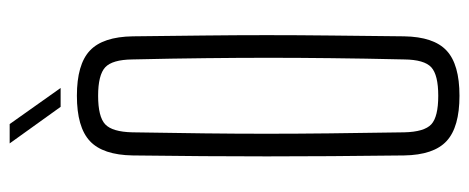

<svg xmlns="http://www.w3.org/2000/svg" viewBox="-314 -674 994 407"><g transform="rotate(-90 183.5 -471.0)"><path d="M183.5 5.5Q117 5.5 87.5 -21.8Q58 -49 57 -112Q56 -196 55.5 -266.5Q55 -337 55 -403Q55 -469 55.5 -538Q56 -607 57 -687Q58 -750.5 87.5 -778Q117 -805.5 183.5 -805.5Q250 -805.5 279.2 -778Q308.5 -750.5 309.5 -687Q310.5 -607 311.2 -538Q312 -469 312 -403Q312 -337 311.2 -266.5Q310.5 -196 309.5 -112Q308.5 -49 279.2 -21.8Q250 5.5 183.5 5.5ZM183.5 -39.5Q227.5 -39.5 243.8 -54.2Q260 -69 260.5 -111.5Q262.5 -198 263.2 -267Q264 -336 264 -399.2Q264 -462.5 263.2 -531.8Q262.5 -601 260.5 -688Q260 -730.5 243.8 -745.5Q227.5 -760.5 183.5 -760.5Q139 -760.5 123 -745.5Q107 -730.5 106 -688Q104.5 -603 103.8 -535.2Q103 -467.5 103 -404Q103 -340.5 103.8 -270.5Q104.5 -200.5 106 -111.5Q107 -69 123 -54.2Q139 -39.5 183.5 -39.5ZM160 -840 82.5 -948H123.5L200 -840Z"/></g></svg>

Font: Big Shoulders Text ExtraLight
Style: Regular
Weight: 250
Version: Version 2.002